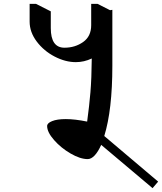

<svg xmlns="http://www.w3.org/2000/svg" viewBox="-20 -816 842 998"><path d="M506 -63Q490 -27 472 -8Q454 11 436 11Q397 11 347 -18Q297 -47 261 -88Q225 -129 225 -161Q225 -176 251 -186.5Q277 -197 322 -197Q369 -197 433 -184Q444 -265 450 -336Q456 -407 457 -512Q417 -493 374 -493Q320 -493 264 -522Q208 -551 171 -600Q134 -649 134 -704V-796H167L244 -757V-670Q244 -568 315 -568Q370 -568 412 -597.5Q454 -627 454 -685V-796H487L552 -763L564 -765V-474Q564 -245 522 -109L802 128L773 162Z"/></svg>

Font: Inknut Antiqua Light
Style: Regular
Weight: 300
Designer: Claus Eggers Sørensen
Foundry: Claus Eggers Sørensen
Version: Version 1.003; ttfautohint (v1.8.2) -l 8 -r 50 -G 200 -x 14 